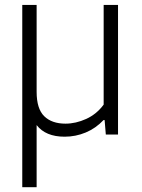

<svg xmlns="http://www.w3.org/2000/svg" viewBox="-20 -562 592 802"><path d="M473 -541.5V0H422L417 -60.5H412.5Q380 -26 338 -8.5Q296 9 250 9Q170.5 9 133 -39.5V220H73V-541.5H133V-178.5Q133 -107.5 164.8 -76.5Q196.5 -45.5 253.5 -45.5Q296.5 -45.5 340 -65.2Q383.5 -85 413 -125V-541.5Z"/></svg>

Font: Encode Sans Light
Style: Regular
Weight: 300
Designer: Multiple Designers
Foundry: Impallari Type
Version: Version 2.000